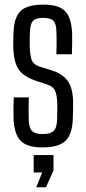

<svg xmlns="http://www.w3.org/2000/svg" viewBox="-20 -627 370 826"><path d="M162.5 7.2Q95.4 7.2 68 -22.2Q40.5 -51.5 38.3 -118.7Q37.8 -138.4 37.9 -162.5Q38.1 -186.7 39.3 -208H104Q103.1 -178.8 103.1 -154.9Q103.1 -131 103.6 -112.3Q104.7 -76.5 118 -63.4Q131.4 -50.3 162.5 -50.3Q196.3 -50.3 210.5 -63.4Q224.7 -76.5 225.5 -112.3Q225.9 -126.7 226.1 -137.3Q226.3 -147.8 226.5 -158.1Q226.7 -168.4 226.3 -181.2Q225.5 -216.9 217.3 -235.8Q209 -254.7 184 -263.2L135.2 -279.2Q100.2 -291 78.8 -308.3Q57.4 -325.6 47.9 -353.6Q38.3 -381.6 37.1 -425.6Q36.7 -440.3 37.1 -452.9Q37.5 -465.4 37.9 -479.9Q38.7 -548.3 66.8 -577.7Q94.9 -607.2 166.4 -607.2Q234 -607.2 260.9 -578.2Q287.8 -549.3 290.3 -482.5Q290.5 -463.2 290.4 -439.1Q290.3 -415 289.3 -393.6H222.5Q223.4 -409.8 223.4 -427.4Q223.5 -445.1 223.4 -461.4Q223.4 -477.8 222.9 -489.6Q222.2 -524.3 210.2 -537.2Q198.1 -550.1 166.4 -550.1Q134.2 -550.1 122 -537.2Q109.8 -524.3 108.8 -489.6Q108.3 -472.6 107.9 -460.6Q107.4 -448.7 107.8 -430.7Q108.6 -394.7 115.2 -372.4Q121.8 -350 150.8 -340.2L196.5 -326.3Q246.2 -311.8 270.3 -280.1Q294.4 -248.3 294.4 -184.4Q294.4 -168.8 294.2 -150.8Q294 -132.8 293.2 -117.1Q291.6 -51.1 262.6 -22Q233.6 7.2 162.5 7.2ZM135.8 178.5 161.5 115H124.8V40H210.1V106.4L177.8 178.5Z"/></svg>

Font: Big Shoulders Thin
Style: Regular
Weight: 100
Designer: Patric King
Foundry: XO Type Co
Version: Version 2.002